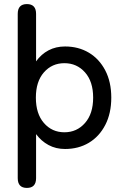

<svg xmlns="http://www.w3.org/2000/svg" viewBox="-20 -720 607 942"><path d="M112 202Q67 202 67 154V-652Q67 -700 112 -700Q157 -700 157 -652V-419Q182 -454 218 -473Q254 -492 299 -492Q365 -492 416 -461.5Q467 -431 496.5 -374.5Q526 -318 526 -241Q526 -164 496.5 -107Q467 -50 416 -19.5Q365 11 299 11Q254 11 218 -8.5Q182 -28 157 -62V154Q157 202 112 202ZM296 -71Q357 -71 397 -116.5Q437 -162 437 -241Q437 -320 397 -365Q357 -410 296 -410Q235 -410 195.5 -365Q156 -320 156 -241Q156 -162 195.5 -116.5Q235 -71 296 -71Z"/></svg>

Font: Zen Maru Gothic Medium
Style: Regular
Weight: 500
Designer: Yoshimichi Ohira
Foundry: Positype
Version: Version 1.001